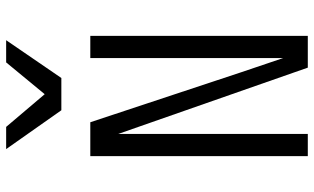

<svg xmlns="http://www.w3.org/2000/svg" viewBox="-223 -823 1046 640"><g transform="rotate(-90 300.0 -503.0)"><path d="M99.5 -725H212.5L379.5 -221L426.5 -82V-725H500.5V0H394.5L173.5 -632V0H99.5ZM123 -1005.5H197L306 -877L412 -1005.5H486L360 -821.5H252.5Z"/></g></svg>

Font: JuliaMono Light
Style: Regular
Weight: 300
Monospace: yes
Designer: cormullion
Foundry: corm
Version: Version 0.054; ttfautohint (v1.8.4)